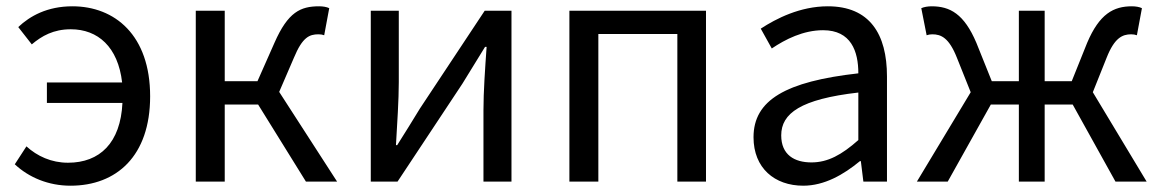

<svg xmlns="http://www.w3.org/2000/svg" viewBox="-20 -577 3678 610"><path d="M129 -250H369C363 -123 297 -60 196 -60C143 -60 98 -81 64 -112L27 -55C72 -13 134 13 204 13C350 13 457 -81 457 -271C457 -465 345 -557 210 -557C130 -557 75 -526 38 -491L81 -436C113 -463 150 -484 205 -484C291 -484 355 -428 368 -315H129Z M602 0H694V-245H800L952 0H1051L867 -285L914 -394C941 -459 963 -468 992 -468C1000 -468 1004 -467 1010 -465L1026 -551C1018 -555 1006 -557 994 -557C935 -557 895 -539 852 -441L798 -319H694V-543H602Z M1158 0H1243L1449 -311C1469 -344 1500 -394 1521 -428H1526C1521 -357 1516 -285 1516 -227V0H1605V-543H1520L1314 -232C1294 -199 1263 -149 1242 -116H1238C1242 -186 1247 -259 1247 -316V-543H1158Z M1789 0H1881V-469H2132V0H2223V-543H1789Z M2532 13C2599 13 2660 -22 2712 -65H2715L2723 0H2798V-334C2798 -469 2743 -557 2610 -557C2522 -557 2446 -518 2397 -486L2432 -423C2475 -452 2532 -481 2595 -481C2684 -481 2707 -414 2707 -344C2476 -318 2374 -259 2374 -141C2374 -43 2441 13 2532 13ZM2558 -61C2504 -61 2462 -85 2462 -147C2462 -217 2524 -262 2707 -283V-132C2654 -85 2610 -61 2558 -61Z M2893 0H2991L3128 -245H3217V0H3299V-245H3388L3524 0H3623L3452 -284L3496 -394C3521 -457 3546 -468 3574 -468C3582 -468 3585 -467 3592 -465L3608 -551C3600 -555 3588 -557 3576 -557C3518 -557 3473 -533 3434 -441L3385 -319H3299V-543H3217V-319H3131L3082 -441C3043 -533 2998 -557 2940 -557C2928 -557 2916 -555 2907 -551L2924 -465C2931 -467 2934 -468 2942 -468C2970 -468 2995 -457 3020 -394L3064 -284Z"/></svg>

Font: Noto Sans Mono CJK HK
Style: Regular
Weight: 400
Designer: Ryoko NISHIZUKA 西塚涼子 (kana, bopomofo & ideographs); Paul D. Hunt (Latin, Greek & Cyrillic); Sandoll Communications 산돌커뮤니
Foundry: Adobe
Version: Version 2.004;hotconv 1.0.118;makeotfexe 2.5.65603